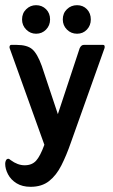

<svg xmlns="http://www.w3.org/2000/svg" viewBox="-26 -549 434 740"><path d="M59 -474Q59 -498 75 -513.5Q91 -529 113 -529Q136 -529 151.5 -513.5Q167 -498 167 -474Q167 -451 151.5 -435Q136 -419 113 -419Q91 -419 75 -435Q59 -451 59 -474ZM216 -474Q216 -498 232 -513.5Q248 -529 271 -529Q294 -529 309 -513.5Q324 -498 324 -474Q324 -451 309 -435Q294 -419 271 -419Q248 -419 232 -435Q216 -451 216 -474ZM145 9 11 -364Q10 -368 11.5 -372Q13 -376 17 -376H38Q79 -376 98.5 -359Q118 -342 135 -295L197 -109L281 -363Q287 -376 297 -376H371Q376 -376 377 -372Q378 -368 377 -364L247 1Q230 50 210.5 88.5Q191 127 163 149Q135 171 92 171Q60 171 38 157.5Q16 144 5 123Q-6 102 -6 82Q-6 75 -3 69Q0 63 6 63Q8 63 10.5 64.5Q13 66 15 68Q42 88 69 88Q97 88 113 70.5Q129 53 145 9Z"/></svg>

Font: Zain
Style: Bold
Weight: 700
Designer: Zain,Boutros
Foundry: Mobile Telecommunications Company (Zain), 2024
Version: Version 1.50; ttfautohint (v1.8.4)